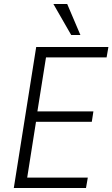

<svg xmlns="http://www.w3.org/2000/svg" viewBox="-20 -940 562 960"><path d="M49 0 161 -705H522L513 -653H210L167 -383H447L439 -331H160L116 -52H419L410 0ZM336 -765 247 -920H316L382 -765Z"/></svg>

Font: Nunito Sans 10pt Condensed Light
Style: Italic
Weight: 300
Width: 3
Italic angle: -9°
Designer: Vernon Adams
Foundry: Vernon Adams
Version: Version 3.101;gftools[0.9.27]